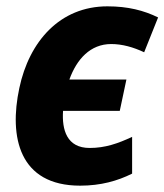

<svg xmlns="http://www.w3.org/2000/svg" viewBox="-20 -576 519 606"><path d="M233 10C298 10 351 -5 397 -28V-144C352 -123 312 -109 263 -109C191 -109 175 -166 179 -226H358L379 -325H199C222 -389 265 -437 331 -437C366 -437 401 -427 435 -411L479 -521C434 -543 384 -556 319 -556C169 -556 72 -445 41 -298C8 -144 40 10 233 10Z"/></svg>

Font: Noto Sans
Style: Bold Italic
Weight: 700
Italic angle: -12°
Designer: Monotype Design Team
Foundry: Monotype Imaging Inc.
Version: Version 2.013